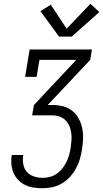

<svg xmlns="http://www.w3.org/2000/svg" viewBox="-20 -997 546 1017"><path d="M206 0Q181 0 157.5 -3.5Q134 -7 113.5 -17Q93 -27 77 -43.5Q61 -60 52 -80.5Q43 -101 40.5 -125Q38 -149 42 -173Q42 -174 42 -174.5Q42 -175 42 -176H103Q103 -175 103 -175Q103 -175 103 -174Q99 -150 103.5 -126.5Q108 -103 122.5 -86.5Q137 -70 159.5 -62.5Q182 -55 206 -55Q225 -55 244 -60Q263 -65 280 -76.5Q297 -88 310 -104.5Q323 -121 331.5 -138Q340 -155 345.5 -174Q351 -193 354 -212Q357 -232 358.5 -252.5Q360 -273 357.5 -292Q355 -311 347.5 -329Q340 -347 327 -360Q314 -373 295.5 -379.5Q277 -386 257 -386H150L160 -441L384 -680H189L174 -590H113L137 -735H467L458 -680L233 -441H257Q286 -441 313.5 -434Q341 -427 362 -410.5Q383 -394 396.5 -369.5Q410 -345 415.5 -318Q421 -291 420 -261.5Q419 -232 414 -204Q410 -178 402.5 -153Q395 -128 382 -104Q369 -80 350 -59.5Q331 -39 307 -25Q283 -11 257 -5.5Q231 0 206 0ZM293 -803 194 -938 249 -972 333 -845 459 -977 506 -933 360 -803Z"/></svg>

Font: Iosevka Slab Light
Style: Italic
Weight: 300
Italic angle: -9°
Monospace: yes
Designer: Belleve Invis
Foundry: Belleve Invis
Version: Version 11.1.1; ttfautohint (v1.8.3)